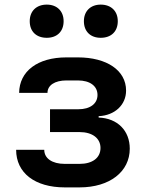

<svg xmlns="http://www.w3.org/2000/svg" viewBox="-20 -806 640 833"><path d="M417 -642C462 -642 491 -669 491 -714C491 -758 462 -786 417 -786C373 -786 344 -758 344 -714C344 -669 373 -642 417 -642ZM183 -642C227 -642 256 -669 256 -714C256 -758 227 -786 183 -786C138 -786 109 -758 109 -714C109 -669 138 -642 183 -642ZM261 7H325C456 7 543 -61 543 -161C543 -239 490 -293 408 -296V-302C478 -305 527 -351 527 -413C527 -501 443 -557 318 -557H268C143 -557 64 -497 63 -403H186C186 -436 218 -457 268 -457H318C370 -457 403 -433 403 -394C403 -356 371 -332 320 -332H197V-233H325C381 -233 416 -206 416 -164C416 -121 381 -95 325 -95H261C206 -95 172 -119 172 -156H50C50 -56 131 7 261 7Z"/></svg>

Font: JetBrains Mono
Style: Bold
Weight: 558
Monospace: yes
Designer: Philipp Nurullin, Konstantin Bulenkov
Foundry: JetBrains
Version: Version 2.305